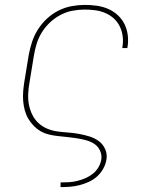

<svg xmlns="http://www.w3.org/2000/svg" viewBox="-20 -558 640 783"><path d="M227 205V186H228Q245 186 261.5 185Q278 184 294.5 180Q311 176 327.5 169Q344 162 358 151Q372 140 381 125Q390 110 393 93Q396 74 388 56.5Q380 39 365 29Q350 19 331.5 14Q313 9 294 6Q275 3 256 1Q237 -1 217.5 -3Q198 -5 179.5 -9.5Q161 -14 145.5 -23Q130 -32 117 -45.5Q104 -59 95 -74.5Q86 -90 81 -108.5Q76 -127 74.5 -146Q73 -165 74.5 -184.5Q76 -204 79 -223L97 -333Q102 -360 110.5 -386.5Q119 -413 134.5 -437.5Q150 -462 171.5 -482Q193 -502 219 -515Q245 -528 272.5 -533Q300 -538 326 -538Q351 -538 375.5 -534.5Q400 -531 421.5 -521.5Q443 -512 460 -496.5Q477 -481 487.5 -460Q498 -439 501 -414.5Q504 -390 500 -366Q500 -365 499.5 -364Q499 -363 499 -362H479Q479 -363 479 -364Q479 -365 479 -365Q483 -387 480.5 -408.5Q478 -430 469 -449Q460 -468 445 -482Q430 -496 410.5 -504.5Q391 -513 369.5 -516Q348 -519 326 -519Q302 -519 277 -514.5Q252 -510 228.5 -498Q205 -486 185 -467.5Q165 -449 151 -426.5Q137 -404 129.5 -379.5Q122 -355 118 -330L100 -220Q96 -198 95 -175Q94 -152 98 -131Q102 -110 111.5 -90.5Q121 -71 136.5 -56.5Q152 -42 172 -33.5Q192 -25 214 -22Q236 -19 258 -17.5Q280 -16 302 -12Q324 -8 345 -1.5Q366 5 383 17.5Q400 30 409 50.5Q418 71 414 93Q411 112 401 130Q391 148 376 161.5Q361 175 342.5 183.5Q324 192 304.5 197Q285 202 266 203.5Q247 205 228 205Z"/></svg>

Font: Iosevka Curly Slab ThEx
Style: Italic
Weight: 100
Width: 7
Italic angle: -9°
Monospace: yes
Designer: Belleve Invis
Foundry: Belleve Invis
Version: Version 11.1.0; ttfautohint (v1.8.3)